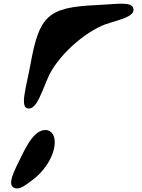

<svg xmlns="http://www.w3.org/2000/svg" viewBox="-20 -588 779 1051"><path d="M63 442C91 450 119 425 150 403C232 346 290 244 278 171C274 147 256 115 212 126C166 139 134 193 99 264C60 344 12 428 63 442ZM138 6C184 5 207 -85 250 -179C313 -303 468 -431 579 -462C633 -480 721 -498 710 -541C702 -582 621 -565 506 -560C240 -548 195 -500 147 -237C124 -110 84 8 138 6Z"/></svg>

Font: Venom Sans
Style: BdObl
Weight: 700
Version: Version 1.001